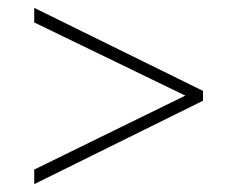

<svg xmlns="http://www.w3.org/2000/svg" viewBox="-20 -604 603 488"><path d="M67 -136 496 -348V-373L67 -584V-547L451 -361L67 -173Z"/></svg>

Font: Noto Sans Mono SemiCondensed ExtraLight
Style: Regular
Weight: 200
Width: 4
Designer: Monotype Design Team
Foundry: Monotype Imaging Inc.
Version: Version 2.014